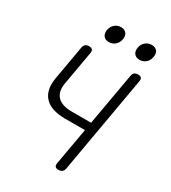

<svg xmlns="http://www.w3.org/2000/svg" viewBox="-224 -1053 1049 1176"><g transform="rotate(30 300.0 -464.5)"><path d="M401 -282H261Q161 -282 116 -330Q71 -378 87 -469L129 -708Q132 -724 141 -732Q150 -740 167 -740Q183 -740 190 -732Q197 -724 194 -708L152 -469Q141 -406 172.5 -373Q204 -340 275 -340H411L476 -708Q478 -724 487.5 -732Q497 -740 513 -740Q530 -740 536.5 -732Q543 -724 540 -708L420 -22Q417 -6 407.5 2Q398 10 381 10Q365 10 358.5 2Q352 -6 355 -22ZM475 -822Q449 -822 436.5 -838Q424 -854 428 -880Q433 -907 451.5 -923Q470 -939 496 -939Q521 -939 533.5 -923Q546 -907 541 -880Q536 -853 518 -837.5Q500 -822 475 -822ZM257 -822Q232 -822 219.5 -838Q207 -854 211 -880Q216 -907 234.5 -923Q253 -939 278 -939Q303 -939 316 -923Q329 -907 324 -880Q319 -853 300.5 -837.5Q282 -822 257 -822Z"/></g></svg>

Font: Maple Mono ExtraLight
Style: Italic
Weight: 275
Italic angle: -10°
Monospace: yes
Designer: subframe7536
Version: Version 7.000